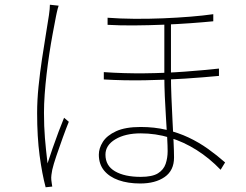

<svg xmlns="http://www.w3.org/2000/svg" viewBox="-20 -768 1040 812"><path d="M703 -676Q703 -641 703 -600Q703 -559 703 -519.5Q703 -480 703 -449Q703 -407 705 -357.5Q707 -308 709.5 -259Q712 -210 714 -169Q716 -128 716 -102Q716 -47 676.5 -19.5Q637 8 573 8Q521 8 481.5 -6Q442 -20 420 -47Q398 -74 398 -114Q398 -141 415 -168Q432 -195 471 -213Q510 -231 575 -231Q633 -231 683.5 -219Q734 -207 777.5 -186.5Q821 -166 859.5 -138.5Q898 -111 932 -81L913 -50Q866 -99 811.5 -133.5Q757 -168 697.5 -186Q638 -204 575 -204Q510 -204 468 -179Q426 -154 426 -114Q426 -67 466.5 -43.5Q507 -20 575 -20Q624 -20 648 -35Q672 -50 680.5 -75Q689 -100 689 -129Q689 -149 687 -186Q685 -223 682 -268.5Q679 -314 677 -360.5Q675 -407 675 -446Q675 -477 675 -518.5Q675 -560 675 -602.5Q675 -645 675 -676ZM419 -463Q505 -457 592.5 -458Q680 -459 761 -465Q842 -471 906 -478V-447Q844 -441 762 -435.5Q680 -430 591.5 -428.5Q503 -427 419 -432ZM435 -693Q487 -689 547.5 -688.5Q608 -688 669 -690.5Q730 -693 785 -697.5Q840 -702 882 -708V-678Q842 -674 787 -670Q732 -666 670.5 -663.5Q609 -661 548 -660.5Q487 -660 435 -663ZM228 -744Q226 -738 224 -731Q222 -724 220.5 -716.5Q219 -709 217 -700Q210 -664 202.5 -623.5Q195 -583 188.5 -540Q182 -497 177 -454Q172 -411 169 -369.5Q166 -328 166 -291Q166 -233 170 -184.5Q174 -136 181 -77Q190 -105 202.5 -141Q215 -177 228 -211.5Q241 -246 251 -270L271 -253Q260 -226 245.5 -186Q231 -146 218.5 -109Q206 -72 201 -50Q199 -40 197.5 -28.5Q196 -17 197 -7Q198 0 199 8Q200 16 201 21L173 24Q158 -32 147.5 -110.5Q137 -189 137 -290Q137 -344 143 -402.5Q149 -461 157.5 -517.5Q166 -574 174 -622.5Q182 -671 187 -704Q189 -718 190 -729Q191 -740 191 -748Z"/></svg>

Font: Shanggu Sans SC VF
Style: Regular
Weight: 250
Designer: GuiWonder
Version: Version 1.021